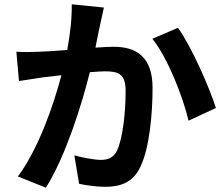

<svg xmlns="http://www.w3.org/2000/svg" viewBox="-20 -825 1040 891"><path d="M462 -790 313 -805C314 -742 306 -669 292 -593C241 -589 194 -586 163 -585C126 -584 92 -582 56 -585L68 -449C98 -454 151 -461 179 -466C198 -468 229 -472 265 -476C229 -339 160 -137 63 -6L193 46C285 -101 359 -338 397 -490C425 -492 450 -494 466 -494C529 -494 563 -483 563 -403C563 -304 550 -183 523 -126C507 -93 481 -83 448 -83C421 -83 364 -93 325 -104L347 28C381 35 428 42 467 42C542 42 598 20 631 -50C674 -137 688 -299 688 -417C688 -561 613 -608 507 -608C486 -608 456 -606 423 -604C430 -640 437 -677 444 -707C449 -732 456 -764 462 -790ZM806 -696 687 -645C758 -557 829 -376 855 -265L982 -324C952 -419 868 -610 806 -696Z"/></svg>

Font: Source Han Sans CN
Style: Bold
Weight: 700
Designer: Ryoko NISHIZUKA 西塚涼子 (kana, bopomofo & ideographs); Paul D. Hunt (Latin, Greek & Cyrillic); Sandoll Communications 산돌커뮤니
Foundry: Adobe
Version: Version 2.001;hotconv 1.0.107;makeotfexe 2.5.65593